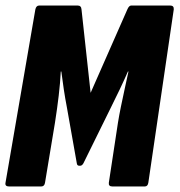

<svg xmlns="http://www.w3.org/2000/svg" viewBox="-21 -675 650 695"><path d="M12 0Q-4 0 -1 -14L107 -641Q110 -655 121 -655H260Q273 -655 274 -641L307 -339L440 -641Q446 -655 454 -655H595Q609 -655 608 -641L516 -14Q514 0 503 0H386Q371 0 373 -14L406 -231Q410 -256 416.5 -288Q423 -320 430.5 -354Q438 -388 444 -416H442Q428 -384 412.5 -351.5Q397 -319 381 -287L281 -84Q276 -75 269 -75H266Q258 -75 257 -84L221 -287Q215 -318 210 -351Q205 -384 201 -416H199Q197 -375 191.5 -328.5Q186 -282 178 -231L142 -14Q140 0 128 0Z"/></svg>

Font: Sofia Sans Extra Condensed Black
Style: Italic
Weight: 900
Italic angle: -9°
Version: Version 4.100